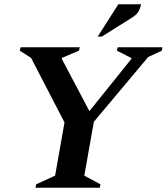

<svg xmlns="http://www.w3.org/2000/svg" viewBox="-20 -882 783 902"><path d="M147 0 150 -16 239 -57 283 -307 126 -610 73 -644 77 -660H355L351 -644L271 -610L270 -606L400 -360L597 -605L598 -609L529 -644L533 -660H743L740 -644L676 -614L421 -310L376 -57L452 -16L449 0ZM439 -710 536 -862H643Q640 -847 632.5 -831Q625 -815 600 -799L458 -710Z"/></svg>

Font: Spectral
Style: Bold Italic
Weight: 700
Italic angle: -10°
Designer: Jean-Baptiste Levee
Foundry: Production Type
Version: Version 2.001